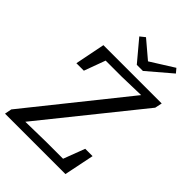

<svg xmlns="http://www.w3.org/2000/svg" viewBox="-254 -981 1090 1090"><g transform="rotate(45 291.0 -436.5)"><path d="M-3 0 5 -42 469 -621 318 -617H188L141 -489H81L117 -670H585L576 -627L111 -49L278 -52H411L460 -181H519L482 0ZM256 -873 361 -784 501 -872 522 -847 379 -725H330L226 -849Z"/></g></svg>

Font: Source Serif 4 SmText
Style: Italic
Weight: 400
Italic angle: -12°
Designer: Frank Grießhammer
Foundry: Adobe
Version: Version 4.005;hotconv 1.1.0;makeotfexe 2.6.0